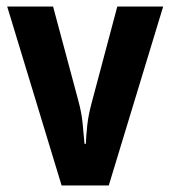

<svg xmlns="http://www.w3.org/2000/svg" viewBox="-20 -566 520 586"><path d="M168 0 2 -546H142L219 -259Q229 -222 232 -191Q235 -160 238 -127H242Q243 -154 246.5 -185Q250 -216 260 -253L338 -546H478L312 0Z"/></svg>

Font: Noto Sans Tamil Condensed
Style: Bold
Weight: 700
Width: 3
Designer: Jelle Bosma - Monotype Design Team
Foundry: Monotype Imaging Inc.
Version: Version 2.004; ttfautohint (v1.8.4.7-5d5b)